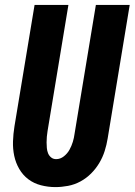

<svg xmlns="http://www.w3.org/2000/svg" viewBox="-20 -755 549 783"><path d="M206 8Q176 8 147 0.5Q118 -7 95.5 -24Q73 -41 58.5 -66Q44 -91 38 -119.5Q32 -148 33 -178.5Q34 -209 39 -240L121 -735H259L174 -221Q172 -209 171 -197.5Q170 -186 170 -174.5Q170 -163 171 -151.5Q172 -140 176 -130Q180 -120 188.5 -113Q197 -106 209 -106Q226 -106 240.5 -117.5Q255 -129 263.5 -144.5Q272 -160 277 -176.5Q282 -193 284 -209L371 -735H509L419 -190Q415 -165 407 -139.5Q399 -114 385 -90.5Q371 -67 351.5 -47.5Q332 -28 308 -15Q284 -2 257.5 3Q231 8 206 8Z"/></svg>

Font: Iosevka Curly Heavy Oblique
Style: Regular
Weight: 900
Italic angle: -9°
Monospace: yes
Designer: Belleve Invis
Foundry: Belleve Invis
Version: Version 11.1.0; ttfautohint (v1.8.3)